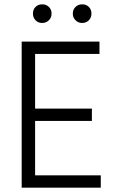

<svg xmlns="http://www.w3.org/2000/svg" viewBox="-20 -866 530 886"><path d="M445 0H80V-674H439V-617H142V-365H404V-308H142V-57H445ZM402 -803Q402 -785 390 -772.5Q378 -760 359 -760Q341 -760 328.5 -772.5Q316 -785 316 -803Q316 -822 328.5 -834Q341 -846 359 -846Q378 -846 390 -834Q402 -822 402 -803ZM218 -803Q218 -785 205.5 -772.5Q193 -760 175 -760Q156 -760 144 -772.5Q132 -785 132 -803Q132 -822 144 -834Q156 -846 175 -846Q193 -846 205.5 -834Q218 -822 218 -803Z"/></svg>

Font: Hind Vadodara Light
Style: Regular
Weight: 300
Designer: Hitesh Malaviya
Foundry: Indian Type Foundry
Version: Version 1.000;PS 1.0;hotconv 1.0.86;makeotf.lib2.5.63406; tt